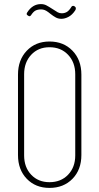

<svg xmlns="http://www.w3.org/2000/svg" viewBox="-20 -911 486 939"><path d="M68 -153V-546Q68 -618 111 -663Q154 -708 222 -708Q291 -708 334.5 -663Q378 -618 378 -546V-153Q378 -81 334.5 -36.5Q291 8 222 8Q154 8 111 -36.5Q68 -81 68 -153ZM348 -151V-548Q348 -606 313 -643Q278 -680 222 -680Q167 -680 132.5 -643Q98 -606 98 -548V-151Q98 -93 132.5 -56.5Q167 -20 222 -20Q278 -20 313 -56.5Q348 -93 348 -151ZM227 -843Q225 -845 215.5 -852Q206 -859 198 -862Q190 -865 181 -865Q165 -865 154 -859.5Q143 -854 132 -837Q126 -828 118 -834L115 -836Q107 -841 113 -850Q139 -891 180 -891Q195 -891 206.5 -885Q218 -879 235 -868Q253 -856 262 -851Q271 -846 282 -846Q296 -846 307 -852.5Q318 -859 329 -877Q331 -881 335 -882Q339 -883 343 -881L346 -879Q351 -876 351 -870Q351 -864 347 -859Q333 -838 315 -828.5Q297 -819 280 -819Q265 -819 253 -825.5Q241 -832 227 -843Z"/></svg>

Font: Barlow Condensed Thin
Style: Regular
Weight: 250
Width: 3
Designer: Jeremy Tribby
Foundry: Tribby Type
Version: Version 1.408